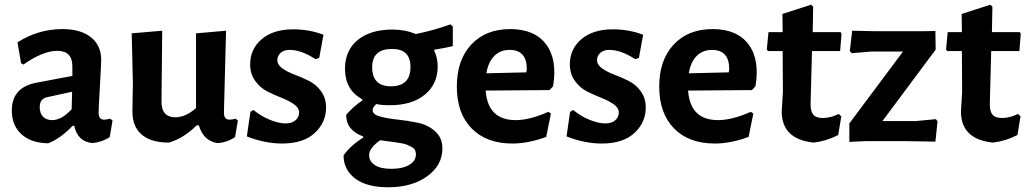

<svg xmlns="http://www.w3.org/2000/svg" viewBox="-20 -597 4347 812"><path d="M244 -474Q321 -474 364.5 -439.5Q408 -405 408 -343Q408 -326 402.5 -231.5Q397 -137 397 -121Q397 -91 420 -91Q430 -91 446 -95L456 -87L444 -17Q412 4 371 8Q308 2 294 -65H287Q237 -12 184 9Q112 8 71 -29Q30 -66 30 -130Q30 -227 133 -247L286 -276V-317Q286 -382 222 -382Q162 -382 79 -324L69 -330L54 -418Q142 -474 244 -474ZM285 -209 179 -186Q148 -179 148 -144Q148 -118 162 -103.5Q176 -89 201 -89Q240 -89 283 -135Z M694 6Q618 6 578.5 -28.5Q539 -63 540 -128L542 -246L537 -456L666 -467L663 -172Q661 -101 722 -101Q765 -101 809 -140V-456L936 -467L927 -121Q927 -91 950 -91Q961 -91 977 -95L986 -87L974 -17Q937 7 898 8Q840 -2 821 -67H812Q755 -11 694 6Z M1220 -473Q1288 -473 1348 -450L1330 -352L1314 -347Q1254 -386 1205 -386Q1181 -386 1167 -373.5Q1153 -361 1153 -343Q1153 -323 1174 -308Q1195 -293 1225.5 -281.5Q1256 -270 1286.5 -255Q1317 -240 1338 -211Q1359 -182 1359 -142Q1359 -79 1311 -34.5Q1263 10 1173 10Q1101 10 1024 -20L1039 -124L1052 -132Q1083 -106 1121 -90.5Q1159 -75 1188 -75Q1215 -75 1230 -88.5Q1245 -102 1245 -121Q1245 -141 1223.5 -156Q1202 -171 1171.5 -183Q1141 -195 1111 -210Q1081 -225 1059.5 -254.5Q1038 -284 1038 -325Q1038 -390 1087 -431.5Q1136 -473 1220 -473Z M1640 -472Q1694 -472 1738 -453Q1813 -468 1885 -494L1895 -485V-402Q1868 -395 1818 -387L1816 -383Q1831 -353 1831 -316Q1831 -241 1776.5 -196.5Q1722 -152 1629 -152Q1593 -152 1571 -157Q1556 -143 1556 -131Q1556 -113 1586.5 -104.5Q1617 -96 1660 -91.5Q1703 -87 1746.5 -78Q1790 -69 1820.5 -41.5Q1851 -14 1851 31Q1851 102 1786.5 148.5Q1722 195 1622 195Q1531 195 1482 158Q1433 121 1433 60Q1464 17 1516 -15V-20Q1444 -46 1444 -111Q1471 -144 1512 -172V-177Q1439 -217 1439 -306Q1439 -384 1493 -428Q1547 -472 1640 -472ZM1638 -390Q1554 -390 1554 -313Q1554 -232 1633 -232Q1716 -232 1716 -314Q1716 -390 1638 -390ZM1541 59Q1541 85 1565 101Q1589 117 1635 117Q1682 117 1710.5 100.5Q1739 84 1739 55Q1739 45 1735 37.5Q1731 30 1721.5 25Q1712 20 1703.5 16Q1695 12 1678.5 9Q1662 6 1651 4.5Q1640 3 1619.5 0.5Q1599 -2 1588 -4Q1541 29 1541 59Z M2147 10Q2037 10 1974.5 -54Q1912 -118 1912 -231Q1912 -343 1973 -408.5Q2034 -474 2138 -474Q2241 -474 2289.5 -409.5Q2338 -345 2319 -232L2304 -216L2034 -214Q2043 -89 2161 -89Q2220 -89 2299 -124L2310 -117L2290 -18Q2214 10 2147 10ZM2135 -386Q2096 -386 2070.5 -360.5Q2045 -335 2037 -287L2206 -291L2208 -305Q2208 -386 2135 -386Z M2572 -473Q2640 -473 2700 -450L2682 -352L2666 -347Q2606 -386 2557 -386Q2533 -386 2519 -373.5Q2505 -361 2505 -343Q2505 -323 2526 -308Q2547 -293 2577.5 -281.5Q2608 -270 2638.5 -255Q2669 -240 2690 -211Q2711 -182 2711 -142Q2711 -79 2663 -34.5Q2615 10 2525 10Q2453 10 2376 -20L2391 -124L2404 -132Q2435 -106 2473 -90.5Q2511 -75 2540 -75Q2567 -75 2582 -88.5Q2597 -102 2597 -121Q2597 -141 2575.5 -156Q2554 -171 2523.5 -183Q2493 -195 2463 -210Q2433 -225 2411.5 -254.5Q2390 -284 2390 -325Q2390 -390 2439 -431.5Q2488 -473 2572 -473Z M3003 10Q2893 10 2830.5 -54Q2768 -118 2768 -231Q2768 -343 2829 -408.5Q2890 -474 2994 -474Q3097 -474 3145.5 -409.5Q3194 -345 3175 -232L3160 -216L2890 -214Q2899 -89 3017 -89Q3076 -89 3155 -124L3166 -117L3146 -18Q3070 10 3003 10ZM2991 -386Q2952 -386 2926.5 -360.5Q2901 -335 2893 -287L3062 -291L3064 -305Q3064 -386 2991 -386Z M3421 6Q3286 -8 3286 -126L3291 -209L3290 -381H3228L3223 -388L3230 -461H3290L3289 -538L3410 -577L3419 -569L3417 -461H3535L3539 -454L3533 -381H3414L3408 -157Q3408 -125 3420 -111.5Q3432 -98 3460 -98Q3492 -98 3527 -115L3538 -105L3525 -26Q3474 0 3421 6Z M3584 -467 3683 -465H3885L3936 -466L3937 -387L3712 -85H3853L3938 -93L3945 -84L3936 2L3820 0H3636L3572 3V-75L3799 -379H3665L3582 -372L3574 -381Z M4179 6Q4044 -8 4044 -126L4049 -209L4048 -381H3986L3981 -388L3988 -461H4048L4047 -538L4168 -577L4177 -569L4175 -461H4293L4297 -454L4291 -381H4172L4166 -157Q4166 -125 4178 -111.5Q4190 -98 4218 -98Q4250 -98 4285 -115L4296 -105L4283 -26Q4232 0 4179 6Z"/></svg>

Font: Alegreya Sans SC
Style: Bold
Weight: 700
Designer: Juan Pablo del Peral
Foundry: Huerta Tipografica
Version: Version 2.007